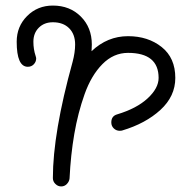

<svg xmlns="http://www.w3.org/2000/svg" viewBox="-20 -680 690 690"><path d="M110 -470Q110 -458 101.5 -449Q93 -440 80 -440Q40 -440 40 -530Q40 -585 77.5 -622.5Q115 -660 170 -660Q231 -660 270.5 -620.5Q310 -581 310 -520Q310 -516 309.5 -507.5Q309 -499 309 -496Q366 -550 440 -550Q512 -550 561 -511Q610 -472 610 -400Q610 -334 556.5 -285Q503 -236 419 -211Q416 -210 410 -210Q398 -210 389 -218.5Q380 -227 380 -240Q380 -263 401 -269Q471 -290 510.5 -326.5Q550 -363 550 -400Q550 -490 440 -490Q388 -490 348 -449.5Q308 -409 284 -341.5Q260 -274 247 -198.5Q234 -123 230 -39Q229 -28 220.5 -19Q212 -10 200 -10Q188 -10 179 -19Q170 -28 170 -40Q170 -202 241 -458Q250 -492 250 -520Q250 -557 228.5 -578.5Q207 -600 170 -600Q139 -600 119.5 -580.5Q100 -561 100 -530Q100 -503 108 -479Q110 -473 110 -470Z"/></svg>

Font: Pecita
Style: Book
Weight: 400
Width: 7
Version: Version 4.3